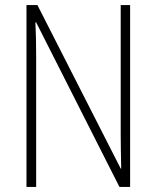

<svg xmlns="http://www.w3.org/2000/svg" viewBox="-20 -734 615 754"><path d="M491 0V-714H454V-211C454 -174 455 -120 456 -72H454L127 -714H84V0H122V-512C122 -566 121 -606 119 -646H122L449 0Z"/></svg>

Font: Noto Sans Devanagari UI Condensed ExtraLight
Style: Regular
Weight: 200
Width: 3
Designer: Jelle Bosma - Monotype Design Team
Foundry: Monotype Imaging Inc.
Version: Version 2.004